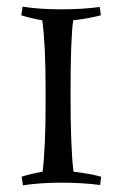

<svg xmlns="http://www.w3.org/2000/svg" viewBox="-20 -549 349 577"><path d="M200 -488Q192 -434 192 -267Q192 -100 201 -33Q246 -28 284 -18L281 7Q229 0 164.5 0Q100 0 49 8L45 -18Q73 -27 108 -33Q117 -105 117 -237V-284Q117 -416 107 -488Q72 -494 44 -503L48 -529Q99 -521 163.5 -521Q228 -521 280 -528L283 -503Q245 -493 200 -488Z"/></svg>

Font: Almendra SC
Style: Regular
Weight: 400
Designer: Ana Sanfelippo
Foundry: Ana Sanfelippo
Version: Version 1.002